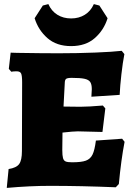

<svg xmlns="http://www.w3.org/2000/svg" viewBox="-20 -907 643 937"><path d="M588 -215Q571 -127 560 -9L545 7Q377 0 224 0Q126 0 13 10L22 -82Q60 -88 73.5 -106.5Q87 -125 87 -170L88 -505Q88 -538 83 -548.5Q78 -559 61 -559Q47 -559 35 -557L23 -571L32 -650Q52 -650 63 -649Q185 -647 265 -647Q359 -647 445.5 -650.5Q532 -654 574 -659L587 -643Q579 -602 572.5 -545Q566 -488 564 -444L426 -435L428 -472Q428 -495 420.5 -506.5Q413 -518 392.5 -522.5Q372 -527 330 -527Q309 -527 302.5 -522Q296 -517 296 -500L290 -387L372 -386Q412 -386 482 -392L494 -378L480 -263Q384 -266 360 -266Q339 -266 285 -260L284 -175Q284 -148 287.5 -135.5Q291 -123 300.5 -119Q310 -115 332 -115Q377 -115 399 -123Q421 -131 431.5 -152.5Q442 -174 448 -221L576 -230ZM149 -818 189 -880 216 -887Q231 -853 260 -835Q289 -817 327 -817Q365 -817 394 -835Q423 -853 438 -887L465 -880L505 -818Q487 -760 442.5 -721Q398 -682 327 -682Q256 -682 211.5 -721Q167 -760 149 -818Z"/></svg>

Font: Alegreya SC Black
Style: Regular
Weight: 900
Designer: Juan Pablo del Peral
Foundry: Huerta Tipografica
Version: Version 2.007; ttfautohint (v1.6)